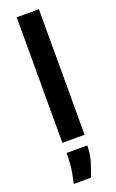

<svg xmlns="http://www.w3.org/2000/svg" viewBox="-177 -749 613 1016"><g transform="rotate(-20 129.5 -241.0)"><path d="M67 0V-707H192V0ZM49 225Q64 162 67 121.5Q70 81 70 58H186Q186 105 173 147.5Q160 190 146 225Z"/></g></svg>

Font: Bricolage Grotesque 24pt SemiBold
Style: Regular
Weight: 600
Designer: Mathieu Triay
Foundry: Atelier Triay
Version: Version 1.001;gftools[0.9.33.dev8+g029e19f]